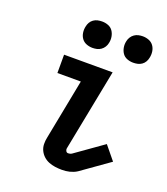

<svg xmlns="http://www.w3.org/2000/svg" viewBox="-139 -847 829 955"><g transform="rotate(20 275.0 -369.0)"><path d="M300 12Q282 12 264 9.5Q246 7 230 0.5Q214 -6 201.5 -17.5Q189 -29 181.5 -44.5Q174 -60 173.5 -78Q173 -96 177 -114L239 -433H115V-530H372L287 -96Q286 -89 290 -82.5Q294 -76 301 -76Q305 -76 310 -77Q315 -78 320 -81L467 -185L526 -113L379 -9Q370 -3 360 1Q350 5 340 7.5Q330 10 320 11Q310 12 300 12ZM451 -610Q434 -610 418.5 -616Q403 -622 394 -635Q385 -648 382 -665Q379 -682 383 -699Q385 -710 391.5 -720.5Q398 -731 408 -738Q418 -745 429.5 -747.5Q441 -750 452 -750Q469 -750 484.5 -744Q500 -738 509.5 -725Q519 -712 521.5 -695Q524 -678 520 -661Q518 -650 512 -639.5Q506 -629 496 -622Q486 -615 474.5 -612.5Q463 -610 451 -610ZM236 -610Q219 -610 203.5 -616Q188 -622 178.5 -635Q169 -648 166.5 -665Q164 -682 168 -699Q170 -710 176 -720.5Q182 -731 192 -738Q202 -745 213.5 -747.5Q225 -750 237 -750Q254 -750 269.5 -744Q285 -738 294 -725Q303 -712 306 -695Q309 -678 305 -661Q303 -650 296.5 -639.5Q290 -629 280 -622Q270 -615 258.5 -612.5Q247 -610 236 -610Z"/></g></svg>

Font: Lode
Style: Bold Italic
Weight: 700
Italic angle: -11°
Monospace: yes
Designer: Belleve Invis
Foundry: Belleve Invis
Version: Version 29.2.0; ttfautohint (v1.8.3)